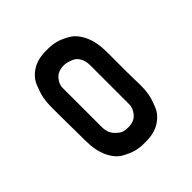

<svg xmlns="http://www.w3.org/2000/svg" viewBox="-121 -878 562 562"><g transform="rotate(-45 160.0 -596.5)"><path d="M163 -465Q187 -465 199.5 -480Q212 -495 212 -510V-525V-582V-637V-671Q212 -690 205 -702.5Q198 -715 187 -719.5Q176 -724 170 -725.5Q164 -727 158 -727H157Q133 -727 120.5 -712.5Q108 -698 108 -683V-668V-634V-522Q108 -497 121.5 -483Q135 -469 144.5 -467Q154 -465 162 -465ZM275 -530V-522Q275 -506 272 -490Q269 -474 259.5 -451Q250 -428 227 -413.5Q204 -399 170 -399H160Q144 -399 128.5 -403Q113 -407 92.5 -418.5Q72 -430 59 -458Q46 -486 46 -528L45 -637V-663V-670Q45 -686 48 -702Q51 -718 60.5 -741.5Q70 -765 93 -779.5Q116 -794 150 -794H160Q175 -794 191 -790Q207 -786 227.5 -774Q248 -762 261 -734Q274 -706 274 -664V-582Z"/></g></svg>

Font: Soda Fountain
Style: Regular
Weight: 400
Version: Version 1.0